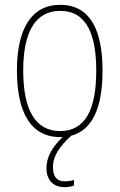

<svg xmlns="http://www.w3.org/2000/svg" viewBox="-20 -557 495 794"><path d="M199 134C199 87 228 47 275 4C362 -19 404 -112 404 -264C404 -428 356 -537 229 -537C111 -537 50 -440 50 -265C50 -88 110 10 229 10C232 10 235 10 239 10C196 50 172 93 172 138C172 189 202 217 247 217C263 217 277 214 286 210V187C279 190 262 193 248 193C215 193 199 173 199 134ZM76 -265C76 -423 125 -512 229 -512C339 -512 378 -413 378 -265C378 -102 332 -15 228 -15C124 -15 76 -107 76 -265Z"/></svg>

Font: Noto Sans Condensed Thin
Style: Regular
Weight: 100
Width: 3
Designer: Monotype Design Team
Foundry: Monotype Imaging Inc.
Version: Version 2.013